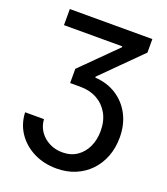

<svg xmlns="http://www.w3.org/2000/svg" viewBox="-166 -843 1018 1172"><g transform="rotate(20 343.0 -256.5)"><path d="M42.5 -42H165Q168 3.4 192.1 37.6Q216.3 71.8 254.6 91.1Q293 110.4 338.9 110.4Q393.6 110.4 432.9 83.7Q472.2 57.1 493.7 11.2Q515.1 -34.7 515.1 -92.3Q515.1 -157.2 488.3 -204.6Q461.4 -252 414.6 -277.8Q367.7 -303.7 306.6 -303.7H239.7V-396L462.4 -617.2V-623H83.5V-727.5H619.6V-639.6L373 -394V-387.2Q451.7 -382.8 511.5 -344.2Q571.3 -305.7 604.7 -241.5Q638.2 -177.2 638.2 -94.2Q638.2 -26.9 616.5 29.8Q594.7 86.4 554.9 127.9Q515.1 169.4 460.2 192.4Q405.3 215.3 338.4 215.3Q256.8 215.3 190.9 182.4Q125 149.4 85.4 91.6Q45.9 33.7 42.5 -42Z"/></g></svg>

Font: Inter Cardless
Style: Medium
Weight: 500
Designer: Rasmus Andersson
Foundry: rsms
Version: Version 4.001;git-9221beed3